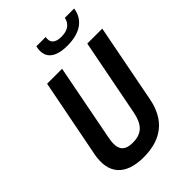

<svg xmlns="http://www.w3.org/2000/svg" viewBox="-271 -1055 1183 1183"><g transform="rotate(-45 320.5 -464.0)"><path d="M278 -99.5C196.5 -99.5 177 -143 194 -229L291 -730H160.5L60 -215.5C32 -70 103.5 11.5 262 11.5C420 11.5 512 -67 540.5 -212L641 -730H510.5L413 -229C396.5 -143 359.5 -99.5 278 -99.5ZM358 -940H277C256.5 -856 303 -807 415.5 -807C528.5 -807 594 -856 606 -940H525C517 -900 487.5 -872 428.5 -872C369 -872 350 -900 358 -940Z"/></g></svg>

Font: Monaspace Neon SemiBold
Style: Italic
Weight: 600
Italic angle: -11°
Designer: Riley Cran & the Lettermatic Team
Foundry: Lettermatic
Version: Version 1.200 (Monaspace Neon)